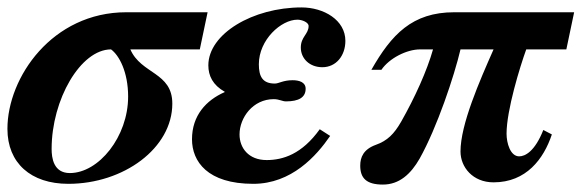

<svg xmlns="http://www.w3.org/2000/svg" viewBox="-23 -482 1566 517"><path d="M322 -222C322 -114 243 -16 165 -16C121 -16 116 -57 116 -81C116 -214 194 -349 276 -349C298 -333 322 -288 322 -222ZM536 -449H317C118 -449 -3 -274 -3 -135C-3 -43 60 13 161 13C310 13 441 -83 441 -203C441 -288 357 -282 328 -349H515Z M582 -234C532 -212 494 -171 494 -107C494 -47 536 13 659 13C762 13 829 -62 866 -116L838 -134C790 -67 739 -51 695 -51C646 -51 622 -84 622 -120C622 -165 658 -215 714 -215C729 -215 737 -209 747 -209C782 -209 800 -220 800 -243C800 -261 782 -266 765 -266C739 -266 728 -257 717 -257C684 -257 674 -276 674 -309C674 -375 734 -429 778 -429C790 -429 808 -422 808 -412C808 -390 787 -383 787 -354C787 -324 811 -301 845 -301C882 -301 907 -332 907 -372C907 -428 849 -462 789 -462C658 -462 538 -391 538 -306C538 -278 550 -253 582 -235Z M1523 -449H1200C1087 -449 1031 -389 977 -294H1004C1025 -325 1072 -349 1108 -349H1143C1127 -292 1094 -219 1057 -154C1038 -121 1020 -103 989 -92C956 -80 947 -59 947 -36C947 -2 964 15 1008 15C1052 15 1083 -13 1107 -55C1154 -139 1200 -277 1217 -349H1306C1268 -263 1217 -147 1217 -74C1217 -32 1250 9 1306 9C1394 9 1441 -54 1463 -120L1440 -132C1417 -74 1391 -61 1375 -61C1351 -61 1341 -97 1341 -122C1341 -185 1377 -302 1394 -349H1502Z"/></svg>

Font: XITS
Style: Bold Italic
Weight: 700
Italic angle: -16.33°
Designer: MicroPress Inc., with final additions and corrections provided by Coen Hoffman, Elsevier (retired)
Version: Version 1.302